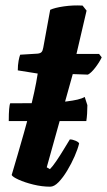

<svg xmlns="http://www.w3.org/2000/svg" viewBox="-20 -703 403 723"><path d="M13 -247Q13 -277 14.5 -292.5Q16 -308 18 -314Q65 -314 104 -314.5Q143 -315 174.5 -316.5Q206 -318 230.5 -321Q255 -324 272 -328Q289 -332 299 -338L309 -307Q309 -291 308 -275Q307 -259 305 -247ZM169 0Q138 0 105.5 -8Q73 -16 50 -26.5Q27 -37 24 -44Q35 -81 46.5 -120.5Q58 -160 69.5 -200.5Q81 -241 91 -280.5Q101 -320 109 -356.5Q117 -393 122 -426L47 -438Q47 -458 50 -474Q53 -490 56 -497L121 -501Q132 -502 136.5 -507Q141 -512 143 -524L169 -666Q186 -674 220.5 -679Q255 -684 291 -682L306 -663L268 -500H353L363 -487Q354 -468 338.5 -448Q323 -428 311 -422L254 -424L156 -73L168 -66Q178 -76 192 -96.5Q206 -117 219.5 -139.5Q233 -162 243 -178Q253 -178 264.5 -173Q276 -168 278 -163Q273 -142 261 -114.5Q249 -87 233 -60.5Q217 -34 200.5 -17Q184 0 169 0Z"/></svg>

Font: Texturina Medium 12pt Black
Style: Italic
Weight: 900
Italic angle: -11°
Version: Version 1.002